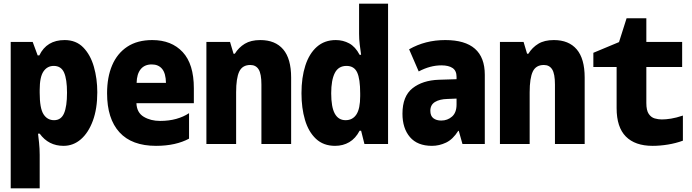

<svg xmlns="http://www.w3.org/2000/svg" viewBox="-20 -780 3750 1040"><path d="M38 240V-553H157L184 -480H193Q233 -563 330 -563Q392 -563 431 -523Q470 -483 488.5 -418.5Q507 -354 507 -280Q507 -191 483 -126Q459 -61 418 -25.5Q377 10 324 10Q243 10 195 -56H186Q188 -41 191.5 -7.5Q195 26 195 59V240ZM273 -129Q311 -129 327 -166.5Q343 -204 343 -278Q343 -351 327 -387Q311 -423 271 -423Q236 -423 215.5 -393Q195 -363 195 -293V-277Q195 -194 215.5 -161.5Q236 -129 273 -129Z M825 10Q694 10 627 -63.5Q560 -137 560 -275Q560 -362 587.5 -426.5Q615 -491 669.5 -527Q724 -563 805 -563Q909 -563 969.5 -498Q1030 -433 1030 -302V-221H719Q721 -170 758.5 -147.5Q796 -125 847 -125Q895 -125 934.5 -136Q974 -147 1004 -167V-29Q969 -10 924 0Q879 10 825 10ZM879 -331Q878 -383 858 -407Q838 -431 802 -431Q763 -431 742 -405Q721 -379 720 -331Z M1098 0V-553H1226L1245 -489H1252Q1273 -523 1306 -543Q1339 -563 1390 -563Q1471 -563 1514 -512.5Q1557 -462 1557 -360V0H1396V-322Q1396 -380 1381 -404Q1366 -428 1336 -428Q1293 -428 1276 -392.5Q1259 -357 1259 -280V0Z M1795 10Q1732 10 1691.5 -28Q1651 -66 1632 -130.5Q1613 -195 1613 -275Q1613 -360 1634 -425Q1655 -490 1696.5 -526.5Q1738 -563 1799 -563Q1838 -563 1871.5 -545Q1905 -527 1928 -483H1936Q1932 -511 1928.5 -539.5Q1925 -568 1925 -597V-760H2082V0H1954L1936 -72H1928Q1906 -30 1872 -10Q1838 10 1795 10ZM1852 -129Q1890 -129 1910.5 -160Q1931 -191 1931 -259V-274Q1931 -353 1914.5 -388Q1898 -423 1857 -423Q1813 -423 1793.5 -384.5Q1774 -346 1774 -275Q1774 -200 1793.5 -164.5Q1813 -129 1852 -129Z M2320 10Q2241 10 2200.5 -37.5Q2160 -85 2160 -164Q2160 -259 2214.5 -302Q2269 -345 2357 -348L2453 -351V-364Q2453 -397 2431.5 -411.5Q2410 -426 2371 -426Q2310 -426 2248 -393L2196 -513Q2240 -538 2288.5 -550.5Q2337 -563 2392 -563Q2606 -563 2606 -375V0H2485L2465 -71H2462Q2433 -25 2396 -7.5Q2359 10 2320 10ZM2370 -127Q2404 -127 2428.5 -148.5Q2453 -170 2453 -214V-246L2404 -244Q2361 -243 2336 -227.5Q2311 -212 2311 -180Q2311 -152 2327.5 -139.5Q2344 -127 2370 -127Z M2688 0V-553H2816L2835 -489H2842Q2863 -523 2896 -543Q2929 -563 2980 -563Q3061 -563 3104 -512.5Q3147 -462 3147 -360V0H2986V-322Q2986 -380 2971 -404Q2956 -428 2926 -428Q2883 -428 2866 -392.5Q2849 -357 2849 -280V0Z M3515 10Q3420 10 3370 -40.5Q3320 -91 3320 -194V-417H3194V-494L3333 -552L3374 -681H3481V-553H3675V-417H3481V-222Q3481 -182 3494 -163Q3507 -144 3526.5 -138.5Q3546 -133 3565 -133Q3587 -133 3615 -137.5Q3643 -142 3679 -154V-18Q3641 -4 3598 3Q3555 10 3515 10Z"/></svg>

Font: Noto Sans Mono Condensed Black
Style: Regular
Weight: 900
Width: 3
Designer: Monotype Design Team
Foundry: Monotype Imaging Inc.
Version: Version 2.014